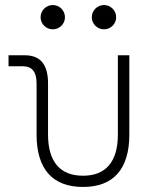

<svg xmlns="http://www.w3.org/2000/svg" viewBox="-20 -739 626 769"><path d="M312.5 9.8C434.6 9.8 498 -62 498 -200.2V-517.6H452.1V-200.2C452.1 -91.8 404.3 -35.2 312.5 -35.2C220.2 -35.2 172.4 -91.8 172.4 -200.2V-405.3C172.4 -480.5 141.6 -517.6 79.6 -517.6H14.2V-473.6H71.8C108.4 -473.6 126.5 -451.2 126.5 -405.3V-200.2C126.5 -62 190.4 9.8 312.5 9.8ZM191.4 -621.6C218.3 -621.6 240.2 -643.1 240.2 -669.9C240.2 -696.8 218.3 -718.8 191.4 -718.8C164.6 -718.8 142.6 -696.8 142.6 -669.9C142.6 -643.1 164.6 -621.6 191.4 -621.6ZM396.5 -621.6C423.3 -621.6 445.3 -643.1 445.3 -669.9C445.3 -696.8 423.3 -718.8 396.5 -718.8C369.6 -718.8 347.7 -696.8 347.7 -669.9C347.7 -643.1 369.6 -621.6 396.5 -621.6Z"/></svg>

Font: Cascadia Code PL ExtraLight
Style: Regular
Weight: 200
Monospace: yes
Designer: Aaron Bell
Foundry: Saja Typeworks
Version: Version 2404.023